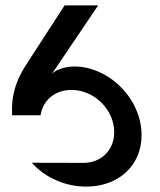

<svg xmlns="http://www.w3.org/2000/svg" viewBox="-20 -680 594 712"><path d="M25 -252.5H130.5C139 -308.5 184 -346.5 245 -346.5C330 -346.5 403.5 -273 403.5 -190C403.5 -123.5 356 -76 288.5 -76L97.5 -76.5C120 -52 146.5 -31.5 177.5 -16.5C216 2.5 258 12 299.5 12C386 12 457 -29 488 -97.5C499.5 -123 505 -151 505 -179.5C505 -273 445.5 -362 363 -405.5C327 -424.5 289.5 -433.5 257.5 -433.5C214.5 -433.5 180 -417 171.5 -404.5L344 -660H219.5L79 -443C49.5 -397.5 24.5 -347 24.5 -273C24.5 -266 24.5 -259 25 -252.5Z"/></svg>

Font: Font.Observer
Style: Regular
Weight: 500
Italic angle: 9°
Version: Version 1.001;FEAKit 1.0